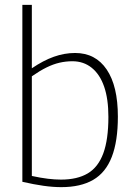

<svg xmlns="http://www.w3.org/2000/svg" viewBox="-20 -760 549 790"><path d="M72 -12V-740H111V-479Q158 -511 201.5 -526.5Q245 -542 289 -542Q373 -542 419 -474Q465 -406 465 -280Q465 -179 440 -114.5Q415 -50 363.5 -20Q312 10 232 10Q198 10 159 4.5Q120 -1 72 -12ZM111 -36Q148 -28 177 -24.5Q206 -21 231 -21Q298 -21 341 -46.5Q384 -72 405 -129Q426 -186 426 -279Q426 -353 408.5 -403.5Q391 -454 357.5 -481Q324 -508 278 -508Q251 -508 225 -502Q199 -496 171.5 -482.5Q144 -469 111 -446Z"/></svg>

Font: Georama ExtraCondensed Thin ExtraLight
Style: Regular
Weight: 250
Version: Version 1.001